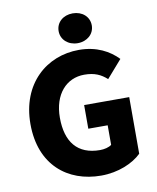

<svg xmlns="http://www.w3.org/2000/svg" viewBox="-94 -931 828 1015"><g transform="rotate(-10 320.0 -423.5)"><path d="M367 12C459 12 539 -23 584 -67V-371H342V-244H446V-139C432 -128 407 -122 384 -122C263 -122 204 -197 204 -327C204 -453 274 -529 370 -529C425 -529 459 -513 491 -484L573 -578C528 -625 460 -663 365 -663C191 -663 45 -538 45 -321C45 -101 187 12 367 12ZM366 -699C417 -699 455 -733 455 -779C455 -826 417 -859 366 -859C315 -859 277 -826 277 -779C277 -733 315 -699 366 -699Z"/></g></svg>

Font: DAIFUKU Sans
Style: Bold
Weight: 700
Designer: Original font ‘Source Han Sans JP’ : Paul D. Hunt
Foundry: Daifuku
Version: Version 1.000